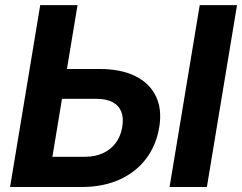

<svg xmlns="http://www.w3.org/2000/svg" viewBox="-20 -748 968 768"><path d="M195 -472.1H377.7Q463.4 -472.1 520.9 -443.7Q578.4 -415.4 603.6 -363.1Q628.8 -310.8 617 -239.4Q604.9 -166 563.7 -112.2Q522.5 -58.4 457.1 -29.2Q391.6 0 305.9 0H20.3L140.9 -727.5H290.1L189.6 -120.9H319.9Q360.5 -120.9 391.7 -135.2Q422.8 -149.5 442.9 -176.2Q463 -202.9 469 -240Q475 -275.9 465.2 -301Q455.4 -326.1 430.2 -339.5Q405 -352.8 364.4 -352.8H175.5ZM928.1 -727.5 807.5 0H658.3L778.9 -727.5Z"/></svg>

Font: Adwaita Sans
Style: Italic
Weight: 400
Italic angle: -9.39999°
Designer: Rasmus Andersson
Foundry: rsms
Version: Version 4.001;git-9221beed3